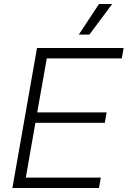

<svg xmlns="http://www.w3.org/2000/svg" viewBox="-20 -940 638 960"><path d="M165 -700H598L589 -648H214L166 -378H513L504 -326H157L109 -52H484L475 0H42ZM475 -920H541L427 -767H374Z"/></svg>

Font: Chakra Petch Light
Style: Italic
Weight: 300
Italic angle: -10°
Designer: Katatrad Aksorn Co.,Ltd.
Foundry: Cadson Demak Co.,Ltd.
Version: Version 1.000; ttfautohint (v1.6)